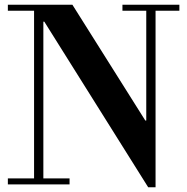

<svg xmlns="http://www.w3.org/2000/svg" viewBox="-20 -774 784 806"><path d="M602 12 166 -683H162V-25H272V0H13V-25H123V-729H13V-754H284L590 -268H594V-729H494V-754H733V-729H633V12Z"/></svg>

Font: Libre Bodoni
Style: Regular
Weight: 400
Designer: Pablo Impallari, Rodrigo Fuenzalida
Foundry: Impallari Type
Version: Version 2.005;gftools[0.9.23]